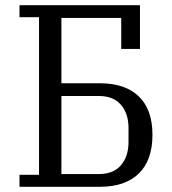

<svg xmlns="http://www.w3.org/2000/svg" viewBox="-20 -718 660 738"><path d="M55 -46H130V-652H55V-698H518V-530H446V-649H216V-398H364Q461 -398 513.5 -347.5Q566 -297 566 -200Q566 -102 513.5 -51Q461 0 364 0H55ZM360 -49Q416 -49 445 -83Q474 -117 474 -172V-226Q474 -281 445 -315Q416 -349 360 -349H216V-49Z"/></svg>

Font: IBM Plex Serif
Style: Regular
Weight: 400
Designer: Mike Abbink, Paul van der Laan, Pieter van Rosmalen
Foundry: Bold Monday
Version: Version 2.6